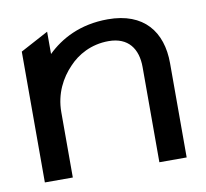

<svg xmlns="http://www.w3.org/2000/svg" viewBox="-58 -506 609 568"><g transform="rotate(-10 246.5 -221.5)"><path d="M33 0H117V-196C117 -252 141 -296 171 -327C197 -355 238 -379 291 -379C350 -379 377 -341 377 -286V0H459V-283C459 -378 408 -443 300 -443C216 -443 157 -410 117 -371V-438L33 -393Z"/></g></svg>

Font: Charger Sport
Style: DfBdExt
Weight: 400
Designer: Jasper
Foundry: Cannot Into Space Fonts
Version: Version 1.1